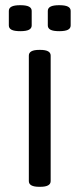

<svg xmlns="http://www.w3.org/2000/svg" viewBox="-20 -717 305 739"><path d="M91 -20V-503Q91 -525 131 -525H135Q175 -525 175 -503V-20Q175 2 135 2H131Q91 2 91 -20ZM14 -619V-675Q14 -686 24.5 -691.5Q35 -697 58 -697Q81 -697 91.5 -691.5Q102 -686 102 -675V-619Q102 -608 91.5 -602.5Q81 -597 58 -597Q35 -597 24.5 -602.5Q14 -608 14 -619ZM164 -619V-675Q164 -686 174.5 -691.5Q185 -697 208 -697Q231 -697 241.5 -691.5Q252 -686 252 -675V-619Q252 -608 241.5 -602.5Q231 -597 208 -597Q185 -597 174.5 -602.5Q164 -608 164 -619Z"/></svg>

Font: Asap-Regular
Style: Regular
Weight: 400
Designer: Pablo Cosgaya
Foundry: Omnibus-Type
Version: Version 2.000; ttfautohint (v1.8)